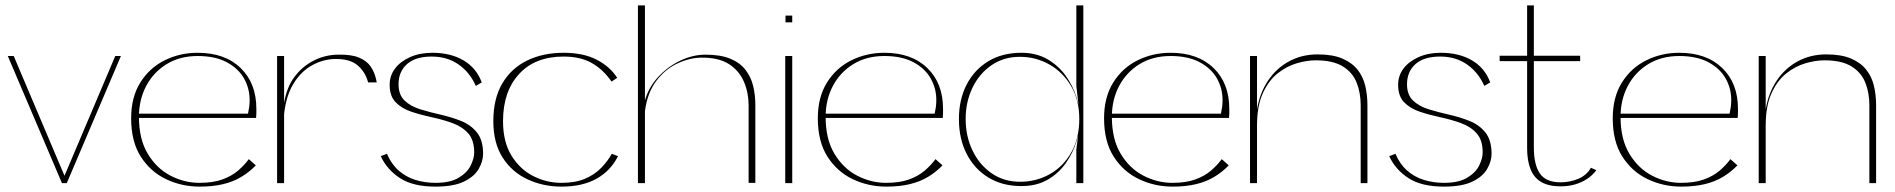

<svg xmlns="http://www.w3.org/2000/svg" viewBox="-20 -680 7038 713"><path d="M210 0 9 -472H31L223 -19H216L408 -472H429L228 0Z M492 -258H901Q904 -272 905.5 -283.5Q907 -295 907 -309Q907 -352 886 -389Q865 -426 822 -449Q779 -472 714 -472Q648 -472 599 -442Q550 -412 523 -361Q496 -310 496 -246Q496 -163 529 -108.5Q562 -54 613.5 -27.5Q665 -1 720 -1Q771 -1 805.5 -13.5Q840 -26 863.5 -46Q887 -66 904 -89L930 -66Q906 -41 876 -23Q846 -5 808 4Q770 13 722 13Q655 13 597 -14.5Q539 -42 503 -98Q467 -154 467 -241Q467 -319 501 -373.5Q535 -428 591.5 -456Q648 -484 714 -484Q815 -484 873.5 -427.5Q932 -371 932 -276Q932 -268 932 -259.5Q932 -251 931 -242H493Z M1009 0V-472H1035V-297Q1044 -355 1073.5 -394.5Q1103 -434 1146 -455.5Q1189 -477 1237 -477Q1285 -478 1313.5 -466Q1342 -454 1356.5 -433Q1371 -412 1377 -384Q1378 -381 1378 -379Q1378 -377 1379 -374H1347Q1337 -412 1309 -436.5Q1281 -461 1228 -461Q1183 -461 1141.5 -439Q1100 -417 1071.5 -372Q1043 -327 1035 -257V0Z M1585 -484Q1653 -484 1701 -456Q1749 -428 1769 -374L1747 -361Q1725 -411 1683 -440.5Q1641 -470 1583 -470Q1523 -470 1491.5 -442Q1460 -414 1460 -367Q1460 -328 1482.5 -306.5Q1505 -285 1541 -274Q1577 -263 1617 -254Q1657 -245 1693 -230.5Q1729 -216 1751.5 -187.5Q1774 -159 1774 -109Q1774 -81 1757.5 -52.5Q1741 -24 1702.5 -5.5Q1664 13 1597 13Q1514 13 1465.5 -18.5Q1417 -50 1394 -100L1417 -109Q1433 -71 1460 -47Q1487 -23 1522.5 -12Q1558 -1 1597 -1Q1652 -1 1683.5 -20Q1715 -39 1728 -65.5Q1741 -92 1741 -114Q1741 -160 1718.5 -185Q1696 -210 1660 -223Q1624 -236 1584 -244.5Q1544 -253 1508 -265Q1472 -277 1449.5 -300Q1427 -323 1427 -365Q1427 -399 1447 -425.5Q1467 -452 1503 -468Q1539 -484 1585 -484Z M2065 13Q1997 13 1939 -14Q1881 -41 1846.5 -95Q1812 -149 1812 -230Q1812 -314 1845.5 -370.5Q1879 -427 1938 -455.5Q1997 -484 2073 -484Q2146 -484 2195.5 -458.5Q2245 -433 2272 -391L2251 -377Q2220 -422 2177.5 -446Q2135 -470 2073 -470Q1967 -470 1907.5 -405Q1848 -340 1848 -230Q1848 -153 1879.5 -102Q1911 -51 1960.5 -26Q2010 -1 2065 -1Q2117 -1 2153 -16.5Q2189 -32 2213 -57Q2237 -82 2252 -109L2275 -100Q2248 -46 2195.5 -16.5Q2143 13 2065 13Z M2349 0V-660H2375V-307Q2389 -356 2424 -394Q2459 -432 2505.5 -454.5Q2552 -477 2600 -477Q2656 -477 2692 -462Q2728 -447 2748.5 -420.5Q2769 -394 2777 -360.5Q2785 -327 2785 -289V-1H2760V-289Q2760 -335 2743 -375.5Q2726 -416 2688.5 -441Q2651 -466 2587 -466Q2543 -466 2497 -445Q2451 -424 2417.5 -380Q2384 -336 2375 -267V0Z M2896 0V-472H2922V0ZM2897 -597V-622H2922V-597Z M3042 -258H3451Q3454 -272 3455.5 -283.5Q3457 -295 3457 -309Q3457 -352 3436 -389Q3415 -426 3372 -449Q3329 -472 3264 -472Q3198 -472 3149 -442Q3100 -412 3073 -361Q3046 -310 3046 -246Q3046 -163 3079 -108.5Q3112 -54 3163.5 -27.5Q3215 -1 3270 -1Q3321 -1 3355.5 -13.5Q3390 -26 3413.5 -46Q3437 -66 3454 -89L3480 -66Q3456 -41 3426 -23Q3396 -5 3358 4Q3320 13 3272 13Q3205 13 3147 -14.5Q3089 -42 3053 -98Q3017 -154 3017 -241Q3017 -319 3051 -373.5Q3085 -428 3141.5 -456Q3198 -484 3264 -484Q3365 -484 3423.5 -427.5Q3482 -371 3482 -276Q3482 -268 3482 -259.5Q3482 -251 3481 -242H3043Z M4003 0H3977V-125L3991 -238L3977 -361V-660H4003ZM3773 11Q3702 11 3650 -21Q3598 -53 3569.5 -109Q3541 -165 3541 -238Q3541 -310 3569.5 -365.5Q3598 -421 3650 -452.5Q3702 -484 3773 -484Q3828 -484 3869 -460.5Q3910 -437 3937 -399.5Q3964 -362 3977.5 -319Q3991 -276 3991 -238Q3991 -200 3978 -156.5Q3965 -113 3938.5 -75Q3912 -37 3871 -13Q3830 11 3773 11ZM3768 -5Q3828 -5 3878 -33Q3928 -61 3958 -113.5Q3988 -166 3988 -238Q3988 -309 3957.5 -360.5Q3927 -412 3877 -440.5Q3827 -469 3767 -469Q3707 -469 3661.5 -437.5Q3616 -406 3591 -353.5Q3566 -301 3566 -238Q3566 -174 3591.5 -121Q3617 -68 3662.5 -36.5Q3708 -5 3768 -5Z M4105 -258H4514Q4517 -272 4518.5 -283.5Q4520 -295 4520 -309Q4520 -352 4499 -389Q4478 -426 4435 -449Q4392 -472 4327 -472Q4261 -472 4212 -442Q4163 -412 4136 -361Q4109 -310 4109 -246Q4109 -163 4142 -108.5Q4175 -54 4226.5 -27.5Q4278 -1 4333 -1Q4384 -1 4418.5 -13.5Q4453 -26 4476.5 -46Q4500 -66 4517 -89L4543 -66Q4519 -41 4489 -23Q4459 -5 4421 4Q4383 13 4335 13Q4268 13 4210 -14.5Q4152 -42 4116 -98Q4080 -154 4080 -241Q4080 -319 4114 -373.5Q4148 -428 4204.5 -456Q4261 -484 4327 -484Q4428 -484 4486.5 -427.5Q4545 -371 4545 -276Q4545 -268 4545 -259.5Q4545 -251 4544 -242H4106Z M4873 -478Q4929 -478 4965 -462.5Q5001 -447 5021.5 -421Q5042 -395 5050 -361Q5058 -327 5058 -289V0H5033V-289Q5033 -335 5018 -373Q5003 -411 4966.5 -433.5Q4930 -456 4866 -456Q4833 -456 4795.5 -445Q4758 -434 4724.5 -407.5Q4691 -381 4669.5 -333.5Q4648 -286 4648 -214V0H4622V-472H4648V-274Q4658 -334 4688.5 -380Q4719 -426 4766.5 -452Q4814 -478 4873 -478Z M5330 -484Q5398 -484 5446 -456Q5494 -428 5514 -374L5492 -361Q5470 -411 5428 -440.5Q5386 -470 5328 -470Q5268 -470 5236.5 -442Q5205 -414 5205 -367Q5205 -328 5227.5 -306.5Q5250 -285 5286 -274Q5322 -263 5362 -254Q5402 -245 5438 -230.5Q5474 -216 5496.5 -187.5Q5519 -159 5519 -109Q5519 -81 5502.5 -52.5Q5486 -24 5447.5 -5.5Q5409 13 5342 13Q5259 13 5210.5 -18.5Q5162 -50 5139 -100L5162 -109Q5178 -71 5205 -47Q5232 -23 5267.5 -12Q5303 -1 5342 -1Q5397 -1 5428.5 -20Q5460 -39 5473 -65.5Q5486 -92 5486 -114Q5486 -160 5463.5 -185Q5441 -210 5405 -223Q5369 -236 5329 -244.5Q5289 -253 5253 -265Q5217 -277 5194.5 -300Q5172 -323 5172 -365Q5172 -399 5192 -425.5Q5212 -452 5248 -468Q5284 -484 5330 -484Z M5775 12Q5732 12 5704.5 -3.5Q5677 -19 5664 -51Q5651 -83 5651 -130V-453H5549V-473H5651V-660H5676V-473H5848V-453H5676V-133Q5676 -68 5698.5 -35.5Q5721 -3 5775 -3Q5810 -3 5841 -16Q5872 -29 5888 -57L5908 -48Q5894 -29 5873.5 -15.5Q5853 -2 5828.5 5Q5804 12 5775 12Z M5994 -258H6403Q6406 -272 6407.5 -283.5Q6409 -295 6409 -309Q6409 -352 6388 -389Q6367 -426 6324 -449Q6281 -472 6216 -472Q6150 -472 6101 -442Q6052 -412 6025 -361Q5998 -310 5998 -246Q5998 -163 6031 -108.5Q6064 -54 6115.5 -27.5Q6167 -1 6222 -1Q6273 -1 6307.5 -13.5Q6342 -26 6365.5 -46Q6389 -66 6406 -89L6432 -66Q6408 -41 6378 -23Q6348 -5 6310 4Q6272 13 6224 13Q6157 13 6099 -14.5Q6041 -42 6005 -98Q5969 -154 5969 -241Q5969 -319 6003 -373.5Q6037 -428 6093.5 -456Q6150 -484 6216 -484Q6317 -484 6375.5 -427.5Q6434 -371 6434 -276Q6434 -268 6434 -259.5Q6434 -251 6433 -242H5995Z M6762 -478Q6818 -478 6854 -462.5Q6890 -447 6910.5 -421Q6931 -395 6939 -361Q6947 -327 6947 -289V0H6922V-289Q6922 -335 6907 -373Q6892 -411 6855.5 -433.5Q6819 -456 6755 -456Q6722 -456 6684.5 -445Q6647 -434 6613.5 -407.5Q6580 -381 6558.5 -333.5Q6537 -286 6537 -214V0H6511V-472H6537V-274Q6547 -334 6577.5 -380Q6608 -426 6655.5 -452Q6703 -478 6762 -478Z"/></svg>

Font: Panamera Thin
Style: Regular
Weight: 100
Designer: Bastien Sozeau
Foundry: NBR — Bastien Sozeau
Version: Version 3.003;gftools[0.9.33]